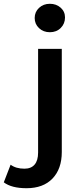

<svg xmlns="http://www.w3.org/2000/svg" viewBox="-115 -792 430 1013"><path d="M-95 170 -59 77Q-31 98 14 98Q49 98 67.5 76.5Q86 55 86 13V-534H211V10Q211 99 162 150Q113 201 25 201Q-54 201 -95 170ZM68 -697Q68 -729 91 -750.5Q114 -772 148 -772Q182 -772 205 -751.5Q228 -731 228 -700Q228 -667 205.5 -644.5Q183 -622 148 -622Q114 -622 91 -643.5Q68 -665 68 -697Z"/></svg>

Font: APTA Sans SemiBold
Style: Bold
Weight: 600
Version: Version 7.200